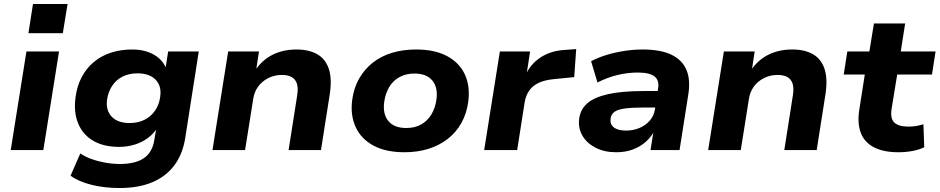

<svg xmlns="http://www.w3.org/2000/svg" viewBox="-20 -755 4727 966"><path d="M123 -588 146 -735H320L296 -588ZM34 0 113 -496H277L198 0Z M581 191Q506 191 441 175Q376 159 335 129L384 17Q409 34 441.5 45.5Q474 57 510.5 63.5Q547 70 583 70Q661 70 703.5 41Q746 12 756 -48L767 -115H773Q755 -84 725 -61.5Q695 -39 657.5 -27.5Q620 -16 579 -16Q501 -16 448.5 -47Q396 -78 373 -134.5Q350 -191 360 -265Q367 -321 390.5 -366Q414 -411 451.5 -442.5Q489 -474 538 -490Q587 -506 645 -506Q710 -506 756 -479Q802 -452 818 -405L812 -406L826 -496H980L912 -61Q899 21 857 77Q815 133 746 162Q677 191 581 191ZM632 -136Q675 -136 707.5 -152.5Q740 -169 760.5 -199Q781 -229 786 -268Q794 -322 763 -354Q732 -386 671 -386Q629 -386 596.5 -369.5Q564 -353 544.5 -323.5Q525 -294 519 -256Q511 -201 541.5 -168.5Q572 -136 632 -136Z M1049 0 1128 -496H1283L1268 -398H1262Q1298 -453 1351.5 -479.5Q1405 -506 1471 -506Q1535 -506 1576.5 -482Q1618 -458 1634.5 -408Q1651 -358 1639 -280L1595 0H1432L1475 -274Q1481 -311 1474 -333.5Q1467 -356 1448 -367Q1429 -378 1398 -378Q1361 -378 1329.5 -362Q1298 -346 1278.5 -319Q1259 -292 1254 -257L1213 0Z M2015 11Q1921 11 1859 -22.5Q1797 -56 1769.5 -115.5Q1742 -175 1752 -252Q1760 -313 1787 -360Q1814 -407 1856 -440Q1898 -473 1953 -489.5Q2008 -506 2073 -506Q2167 -506 2229 -473Q2291 -440 2318.5 -381Q2346 -322 2336 -244Q2328 -184 2301.5 -136.5Q2275 -89 2232.5 -56Q2190 -23 2135 -6Q2080 11 2015 11ZM2024 -111Q2067 -111 2098.5 -128.5Q2130 -146 2150 -178.5Q2170 -211 2176 -255Q2184 -315 2155 -350Q2126 -385 2065 -385Q2023 -385 1990.5 -367.5Q1958 -350 1938.5 -317.5Q1919 -285 1913 -242Q1905 -181 1934 -146Q1963 -111 2024 -111Z M2416 0 2495 -496H2647L2628 -372H2622Q2646 -430 2698 -465Q2750 -500 2823 -504L2879 -508L2869 -367L2768 -357Q2723 -353 2692 -339Q2661 -325 2643.5 -300.5Q2626 -276 2620 -242L2582 0Z M3081 11Q3020 11 2976 -12Q2932 -35 2910 -73Q2888 -111 2894 -158Q2900 -204 2934 -234.5Q2968 -265 3038 -281Q3108 -297 3221 -297H3308L3295 -214H3216Q3158 -214 3122.5 -209Q3087 -204 3070.5 -191.5Q3054 -179 3052 -157Q3048 -130 3068.5 -114Q3089 -98 3130 -98Q3166 -98 3197 -111Q3228 -124 3249 -148Q3270 -172 3275 -204L3291 -309Q3298 -351 3273 -370.5Q3248 -390 3189 -390Q3139 -390 3088 -378Q3037 -366 2986 -340L2954 -447Q2990 -466 3033 -479Q3076 -492 3122.5 -499Q3169 -506 3213 -506Q3302 -506 3356.5 -480.5Q3411 -455 3433 -405Q3455 -355 3443 -280L3399 0H3253L3269 -102H3275Q3258 -67 3229 -41.5Q3200 -16 3163 -2.5Q3126 11 3081 11Z M3543 0 3622 -496H3777L3762 -398H3756Q3792 -453 3845.5 -479.5Q3899 -506 3965 -506Q4029 -506 4070.5 -482Q4112 -458 4128.5 -408Q4145 -358 4133 -280L4089 0H3926L3969 -274Q3975 -311 3968 -333.5Q3961 -356 3942 -367Q3923 -378 3892 -378Q3855 -378 3823.5 -362Q3792 -346 3772.5 -319Q3753 -292 3748 -257L3707 0Z M4500 11Q4424 11 4376 -14.5Q4328 -40 4310.5 -87.5Q4293 -135 4303 -201L4331 -380H4225L4243 -496H4354L4377 -637H4534L4512 -496H4687L4669 -380H4494L4466 -208Q4458 -159 4479.5 -138.5Q4501 -118 4551 -118Q4570 -118 4589 -121Q4608 -124 4626 -130L4630 -14Q4602 -1 4569 5Q4536 11 4500 11Z"/></svg>

Font: Nunito Sans 10pt SemiExpanded ExtraBold
Style: Italic
Weight: 800
Width: 6
Italic angle: -9°
Designer: Vernon Adams
Foundry: Vernon Adams
Version: Version 3.101;gftools[0.9.27]